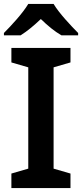

<svg xmlns="http://www.w3.org/2000/svg" viewBox="-20 -958 418 978"><path d="M253 -938H124C97 -892 38 -828 0 -790V-778H85C120 -800 152 -827 188 -861C223 -827 258 -798 293 -778H378V-790C342 -826 280 -892 253 -938ZM339 0V-74L253 -99V-615L339 -640V-714H38V-640L124 -615V-99L38 -74V0Z"/></svg>

Font: Noto Sans Georgian SemiBold
Style: Regular
Weight: 600
Designer: Monotype Design Team, Akaki Razmadze
Foundry: Google LLC
Version: Version 2.005